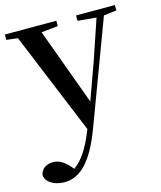

<svg xmlns="http://www.w3.org/2000/svg" viewBox="-125 -613 813 969"><g transform="rotate(-15 281.5 -128.0)"><path d="M365 -499 462 -490 392 -283 322 -89 175 -490 262 -499V-527H-7V-499L52 -492L272 42L268 51C236 131 201 187 156 218L142 202C118 176 93 158 61 158C29 158 -1 173 -7 208C-4 247 42 271 91 271C173 271 239 210 301 44L501 -491L568 -499V-527H365Z"/></g></svg>

Font: GenKiMin2 TW SB
Style: Regular
Weight: 600
Version: Version 2.100;PS 2.1;hotconv 16.6.51;makeotf.lib2.5.65220 DE